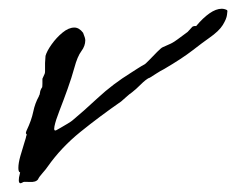

<svg xmlns="http://www.w3.org/2000/svg" viewBox="-20 -425 540 439"><path d="M27 -6Q23 -6 23 -13Q23 -19 25 -26Q27 -33 25 -31Q22 -33 22 -41Q22 -52 26.5 -68Q31 -84 35.5 -98Q40 -112 40 -114Q42 -118 40 -119Q38 -120 41 -127Q52 -150 56 -169.5Q60 -189 69 -205V-206Q71 -208 71.5 -213.5Q72 -219 76 -225V-224Q77 -226 77 -234Q77 -242 77 -245Q81 -254 82 -256Q83 -258 83 -262Q83 -276 83 -281Q83 -286 84 -296V-297Q87 -308 98 -323.5Q109 -339 123 -350.5Q137 -362 150 -362Q161 -362 170 -350Q175 -338 175 -333Q175 -320 166 -308Q157 -296 150 -270Q144 -248 134.5 -221.5Q125 -195 116 -172Q107 -149 104.5 -136Q102 -123 110 -128Q110 -128 118 -132.5Q126 -137 135 -142.5Q144 -148 146 -150Q169 -169 203.5 -201Q238 -233 280 -259Q283 -261 294 -268Q305 -275 309 -277Q312 -278 321 -287.5Q330 -297 339.5 -306.5Q349 -316 352 -317Q364 -322 371 -325.5Q378 -329 386 -335Q394 -341 409 -352L420 -364Q424 -366 426.5 -365.5Q429 -365 429 -366Q444 -384 459 -394.5Q474 -405 487 -405Q493 -405 499 -402L500 -400Q500 -400 499 -391Q498 -382 489.5 -368Q481 -354 458 -338Q445 -329 420.5 -310Q396 -291 355 -267Q347 -263 338.5 -257.5Q330 -252 322 -247H321Q313 -243 302 -232Q291 -221 282 -214Q276 -210 269.5 -204Q263 -198 257 -193Q208 -159 164 -123.5Q120 -88 89 -44Q85 -38 77 -29Q69 -20 67 -15Q62 -8 47.5 -9Q33 -10 32 -8Q28 -6 27 -6Z"/></svg>

Font: Vujahday Script
Style: Regular
Weight: 400
Designer: Robert E. Leuschke
Foundry: Robert E. Leuschke
Version: Version 1.010; ttfautohint (v1.8.3)